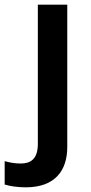

<svg xmlns="http://www.w3.org/2000/svg" viewBox="-81 -562 388 822"><path d="M29 240C156 240 207 167 207 67V-542H81V54C81 120 49 138 8 138C-19 138 -38 134 -61 128V228C-39 235 -5 240 29 240Z"/></svg>

Font: Noto Sans Arabic UI SmBd
Style: Regular
Weight: 600
Designer: Monotype Design Team, Nadine Chahine and Nizar Qandah
Foundry: Monotype Imaging Inc.
Version: Version 2.010